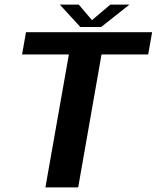

<svg xmlns="http://www.w3.org/2000/svg" viewBox="-20 -815 682 835"><path d="M177.5 0H320L421.5 -578H624.5L641.5 -675H93L76 -578H279.5ZM329.5 -697.5H420L543 -795H460L380 -727.5L322.5 -795H240Z"/></svg>

Font: Anybody UltraCondensed Thin SemiBold
Style: Italic
Weight: 600
Italic angle: -10°
Version: Version 1.111